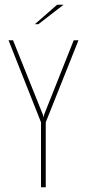

<svg xmlns="http://www.w3.org/2000/svg" viewBox="-20 -790 367 810"><path d="M153 0V-274L16 -620H35L161 -306L163 -296H164L166 -306L291 -620H311L173 -274V0ZM127 -688 221 -770H248L142 -688Z"/></svg>

Font: Smooch Sans Thin
Style: Regular
Weight: 100
Designer: Robert E. Leuschke
Foundry: Robert E. Leuschke
Version: Version 1.010